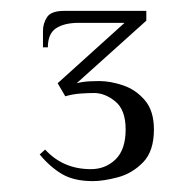

<svg xmlns="http://www.w3.org/2000/svg" viewBox="-20 -700 351 353"><path d="M151 -367Q116 -367 94 -380Q72 -393 53 -416L63 -425Q96 -389 147 -389Q174 -389 192.5 -407Q211 -425 211 -462Q211 -498 192 -513.5Q173 -529 153 -529Q142 -529 128 -528Q114 -527 100 -523L86 -547L209 -658H125Q98 -658 83 -648Q68 -638 68 -613H59V-643Q59 -657 66.5 -668.5Q74 -680 98 -680H249V-662L121 -547Q133 -550 145 -550.5Q157 -551 162 -551Q183 -551 206.5 -543Q230 -535 246.5 -515.5Q263 -496 263 -462Q263 -422 243 -401.5Q223 -381 196.5 -374Q170 -367 151 -367Z"/></svg>

Font: El Messiri
Style: Regular
Weight: 400
Designer: Mohamed Gaber
Foundry: Kief Type Foundry
Version: Version 2.020